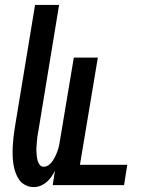

<svg xmlns="http://www.w3.org/2000/svg" viewBox="-20 -755 640 783"><path d="M118 8Q100 8 84 0Q68 -8 58.5 -21.5Q49 -35 43 -52Q37 -69 34.5 -86.5Q32 -104 31.5 -122Q31 -140 32 -158.5Q33 -177 35 -195.5Q37 -214 40 -232L123 -735H221L136 -218Q134 -208 132.5 -198Q131 -188 130.5 -178Q130 -168 129 -158Q128 -148 128.5 -138Q129 -128 130 -118.5Q131 -109 133.5 -100Q136 -91 142 -83Q148 -75 158 -75Q170 -75 180 -83Q190 -91 196.5 -101.5Q203 -112 208 -123Q213 -134 216.5 -145Q220 -156 222 -167.5Q224 -179 226 -191L281 -520H379L306 -83H499L486 0H195L204 -59Q198 -46 189.5 -34Q181 -22 170 -12.5Q159 -3 145.5 2.5Q132 8 118 8Z"/></svg>

Font: Iosevka SmBd Ex Obl
Style: Regular
Weight: 600
Width: 7
Italic angle: -9°
Monospace: yes
Designer: Belleve Invis
Foundry: Belleve Invis
Version: Version 32.5.0; ttfautohint (v1.8.4)